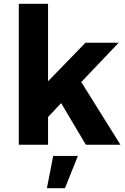

<svg xmlns="http://www.w3.org/2000/svg" viewBox="-20 -762 659 1011"><path d="M408 -330 614 0H432L302 -219L233 -146V0H79V-742H233V-334L430 -537H605ZM227 229 260 59H390L322 229Z"/></svg>

Font: Montserrat-Arabic SemiBold
Style: Regular
Weight: 600
Designer: Mohamed Gaber
Foundry: Kief Type Foundry
Version: Version 5.008;PS 005.008;hotconv 1.0.88;makeotf.lib2.5.64775